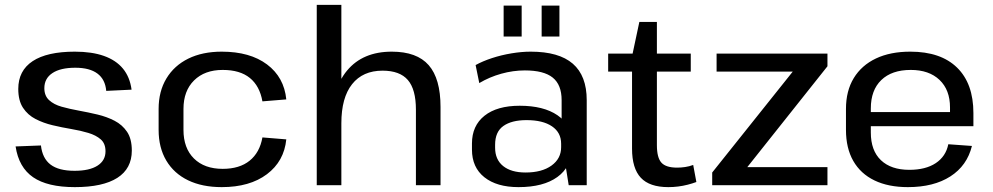

<svg xmlns="http://www.w3.org/2000/svg" viewBox="-20 -760 4077 788"><path d="M287 8Q175 8 116 -32.5Q57 -73 44 -159L148 -163Q154 -110 187.5 -84.5Q221 -59 286 -59Q347 -59 380 -80Q413 -101 413 -139Q413 -171 393.5 -188Q374 -205 342.5 -214.5Q311 -224 272.5 -230.5Q234 -237 196 -246Q158 -255 126 -271.5Q94 -288 74.5 -317.5Q55 -347 55 -395Q55 -470 114 -509Q173 -548 287 -548Q357 -548 406.5 -530.5Q456 -513 484.5 -478.5Q513 -444 520 -392L416 -387Q412 -434 380 -458Q348 -482 289 -482Q228 -482 195 -460Q162 -438 162 -398Q162 -367 181.5 -349Q201 -331 233 -322Q265 -313 303.5 -306Q342 -299 380 -290Q418 -281 450 -264.5Q482 -248 501.5 -219Q521 -190 521 -142Q521 -68 461.5 -30Q402 8 287 8Z M890 8Q810 8 752 -20Q694 -48 662.5 -101Q631 -154 631 -227V-313Q631 -385 663 -438Q695 -491 753 -519.5Q811 -548 890 -548Q1006 -548 1076 -495.5Q1146 -443 1155 -352L1057 -344Q1046 -407 1005.5 -440Q965 -473 894 -473Q820 -473 776.5 -430Q733 -387 733 -313V-227Q733 -152 776 -109.5Q819 -67 894 -67Q963 -67 1004.5 -100.5Q1046 -134 1057 -196L1155 -188Q1146 -98 1075.5 -45Q1005 8 890 8Z M1687 -310Q1687 -393 1654 -431.5Q1621 -470 1550 -470Q1469 -470 1425 -414.5Q1381 -359 1381 -254L1339 -184L1340 -249Q1340 -393 1404.5 -470.5Q1469 -548 1588 -548Q1691 -548 1739.5 -492.5Q1788 -437 1788 -321V0H1687ZM1280 -740H1381V-364V0H1280Z M2285 -182V-349Q2285 -412 2248.5 -441.5Q2212 -471 2134 -471Q2086 -471 2037.5 -457.5Q1989 -444 1947 -419L1932 -493Q1961 -509 1999 -521.5Q2037 -534 2079 -541Q2121 -548 2158 -548Q2274 -548 2331 -498.5Q2388 -449 2388 -349V0H2314ZM2108 8Q2019 8 1968 -32.5Q1917 -73 1917 -146V-171Q1917 -244 1968.5 -285Q2020 -326 2113 -326Q2211 -326 2268 -287Q2325 -248 2325 -175V-149Q2325 -75 2267.5 -33.5Q2210 8 2108 8ZM2137 -52Q2204 -52 2243.5 -80.5Q2283 -109 2283 -156V-170Q2283 -216 2245.5 -241.5Q2208 -267 2141 -267Q2080 -267 2046 -243Q2012 -219 2012 -166V-154Q2012 -105 2045 -78.5Q2078 -52 2137 -52ZM2121 -737V-610H2047V-737ZM2276 -737V-610H2203V-737Z M2723 8Q2646 8 2610 -30.5Q2574 -69 2574 -150V-529L2604 -670H2676V-164Q2676 -113 2694.5 -92.5Q2713 -72 2759 -72Q2775 -72 2792 -74.5Q2809 -77 2825 -83L2838 -13Q2822 -7 2802.5 -2Q2783 3 2763 5.5Q2743 8 2723 8ZM2476 -540H2815V-466H2476Z M2903 -52 3263 -503 3278 -466H2921V-540H3376V-488L3016 -35L3001 -74H3376V0H2903Z M3706 8Q3626 8 3569 -19.5Q3512 -47 3482 -99.5Q3452 -152 3452 -227V-313Q3452 -387 3484 -439.5Q3516 -492 3575 -520Q3634 -548 3716 -548Q3841 -548 3908 -482.5Q3975 -417 3975 -296V-242H3534V-300H3895L3879 -277V-319Q3879 -391 3836 -432Q3793 -473 3718 -473Q3640 -473 3597 -431.5Q3554 -390 3554 -315V-216Q3554 -142 3595.5 -102.5Q3637 -63 3712 -63Q3779 -63 3820.5 -90.5Q3862 -118 3872 -168L3969 -161Q3949 -80 3880.5 -36Q3812 8 3706 8Z"/></svg>

Font: Pathway Extreme 28pt Medium
Style: Regular
Weight: 500
Designer: Eduardo Rodriguez Tunni
Foundry: Eduardo Rodriguez Tunni
Version: Version 1.001;gftools[0.9.26]